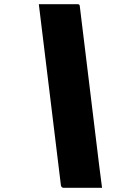

<svg xmlns="http://www.w3.org/2000/svg" viewBox="-20 -770 640 920"><path d="M166 -750H351Q361 -750 362 -743Q385 -553 408.5 -361.5Q432 -170 455 21Q459 48 462 75.5Q465 103 469 130H285Q275 130 272 119Q245 -98 219 -315.5Q193 -533 166 -750Z"/></svg>

Font: Recursive Sn Lnr St Blk
Style: Italic
Weight: 900
Italic angle: -15°
Version: Version 1.079;hotconv 1.0.112;makeotfexe 2.5.65598; ttfautoh